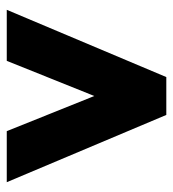

<svg xmlns="http://www.w3.org/2000/svg" viewBox="8 -520 512 568"><g transform="rotate(-90 264.0 -236.0)"><path d="M208 0 9 -472H160L264 -213L368 -472H519L320 0Z"/></g></svg>

Font: Lil Grotesk Black
Style: Regular
Weight: 900
Designer: Bastien Sozeau
Foundry: NBR — Bastien Sozeau
Version: Version 3.003; ttfautohint (v1.8.4.7-5d5b);gftools[0.9.33]